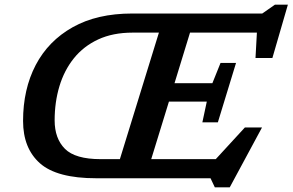

<svg xmlns="http://www.w3.org/2000/svg" viewBox="-20 -765 1256 824"><path d="M547 -707H1105.5L1160 -745H1215.5L1149 -516H1076.5L1082.5 -625H795.5L729 -408H891.5L926.5 -495H993L915 -240H848.5L867.5 -329H705L629 -82H906L1031 -218H1104.5L966 39H902L883.5 0H393Q224 0 151.5 -64.2Q79 -128.5 79 -246Q79 -382 133.2 -485.8Q187.5 -589.5 292 -648.2Q396.5 -707 547 -707ZM412 -82H494.5L662 -625H549Q464.5 -625 401.5 -595.8Q338.5 -566.5 297 -514.8Q255.5 -463 235 -394.8Q214.5 -326.5 214.5 -248.5Q214.5 -170.5 258.8 -126.2Q303 -82 412 -82Z"/></svg>

Font: Newsreader 6pt Medium
Style: Italic
Weight: 500
Italic angle: -17°
Designer: Hugues Gentile
Foundry: Production Type
Version: Version 1.003; ttfautohint (v1.8.3)